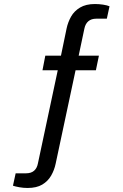

<svg xmlns="http://www.w3.org/2000/svg" viewBox="-20 -751 609 954"><path d="M117.1 183Q96.5 183 76.3 179.4Q56.1 175.8 44.4 171.7L57.8 110.1H109.7Q134.5 110.1 149.2 97.5Q163.8 84.8 168.3 61.4L267 -402H191.1L205.1 -474.4H282.9L311 -610Q317.6 -640.9 333.1 -668.5Q348.6 -696.1 377.7 -713.5Q406.8 -731 451.9 -731Q472.1 -731 492.4 -727.9Q512.6 -724.8 524.2 -719.7L510.8 -658.1H458Q434.1 -658.1 419.3 -645.7Q404.4 -633.3 399.4 -609.4L370.9 -474.4H471.5L456.5 -402H355.5L256.6 62Q250.1 93.7 234.1 121.6Q218.1 149.4 189.9 166.2Q161.7 183 117.1 183Z"/></svg>

Font: Archivo Variable SemiBold
Style: Regular
Weight: 600
Designer: Hector Gatti
Foundry: Omnibus-Type
Version: Version 2.001